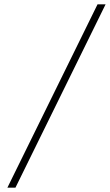

<svg xmlns="http://www.w3.org/2000/svg" viewBox="-20 -790 505 882"><path d="M428 -770H465L51 72H14Z"/></svg>

Font: Exo ExtraLight
Style: Italic
Weight: 275
Italic angle: -9°
Designer: Natanael Gama
Foundry: Natanael Gama
Version: Version 1.500; ttfautohint (v1.6)